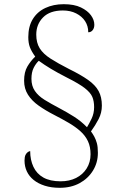

<svg xmlns="http://www.w3.org/2000/svg" viewBox="-20 -780 596 916"><path d="M265 116Q225 116 193.5 106Q162 96 140.5 78.5Q119 61 108 37.5Q97 14 97 -14Q97 -32 102 -41.5Q107 -51 113.5 -55Q120 -59 124 -59Q124 -17 139.5 16Q155 49 187 67Q219 85 269 85Q311 85 343 69Q375 53 393.5 23.5Q412 -6 412 -44Q412 -80 399.5 -106.5Q387 -133 363.5 -154Q340 -175 308.5 -193.5Q277 -212 238 -232Q197 -253 164.5 -276Q132 -299 113.5 -328Q95 -357 95 -395Q95 -436 110.5 -462.5Q126 -489 148 -510Q130 -535 122.5 -555Q115 -575 115 -603Q115 -654 136.5 -689Q158 -724 196.5 -742Q235 -760 284 -760Q334 -760 366 -744.5Q398 -729 414 -707Q430 -685 430 -662Q430 -646 422 -636Q414 -626 401 -626Q401 -656 386 -679Q371 -702 343.5 -716Q316 -730 280 -730Q218 -730 185.5 -697Q153 -664 153 -615Q153 -576 169.5 -549.5Q186 -523 221 -500.5Q256 -478 309 -451Q366 -423 400.5 -398.5Q435 -374 450.5 -345.5Q466 -317 466 -276Q466 -242 450.5 -212Q435 -182 414 -153Q423 -141 430 -128Q437 -115 442 -97.5Q447 -80 447 -51Q447 -4 423.5 34Q400 72 359.5 94Q319 116 265 116ZM395 -173Q405 -189 417 -214Q429 -239 429 -269Q429 -297 420.5 -317.5Q412 -338 384.5 -359.5Q357 -381 299 -410Q254 -433 222.5 -452Q191 -471 165 -490Q151 -477 140.5 -456Q130 -435 130 -404Q130 -370 146.5 -346Q163 -322 193 -303.5Q223 -285 263 -264Q299 -245 333 -223.5Q367 -202 395 -173Z"/></svg>

Font: Noto Serif Hebrew ExtraLight
Style: Regular
Weight: 250
Version: Version 2.003